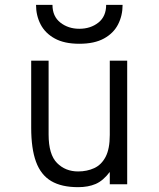

<svg xmlns="http://www.w3.org/2000/svg" viewBox="-20 -762 656 794"><path d="M303 12Q234.5 12 191.8 -13.2Q149 -38.5 129 -92.8Q109 -147 109 -234V-511H181V-206Q181 -123 215.8 -88Q250.5 -53 303 -53Q340 -53 369.8 -66.8Q399.5 -80.5 416.8 -113.5Q434 -146.5 434 -204V-511H506V0H434V-51Q406.5 -14.5 375.5 -1.2Q344.5 12 303 12ZM308 -581Q246 -581 206.5 -602.8Q167 -624.5 148 -661Q129 -697.5 129 -742H197Q197 -694 229.8 -668.5Q262.5 -643 308 -643Q354.5 -643 386.8 -668.5Q419 -694 419 -742H487Q487 -697.5 468.2 -661Q449.5 -624.5 410 -602.8Q370.5 -581 308 -581Z"/></svg>

Font: Overpass Mono Light Light
Style: Regular
Weight: 300
Monospace: yes
Version: Version 4.000